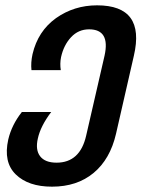

<svg xmlns="http://www.w3.org/2000/svg" viewBox="-20 -440 531 720"><path d="M314 -330Q274 -330 246.5 -300.5Q219 -271 209 -226Q204 -201 208 -177H98Q95 -205 102 -237Q122 -323 190 -372Q258 -420 344 -420Q526 -420 482 -231L415 62Q393 157 331 208.5Q269 260 175 260Q86 260 39 214Q-8 168 11 83Q24 28 62 -20H172Q132 33 122 79Q112 122 130.5 146Q149 170 192 170Q280 170 303 69L372 -231Q394 -330 314 -330Z"/></svg>

Font: Miedinger
Style: Bold-Italic
Weight: 700
Italic angle: -13°
Version: Version 001.000